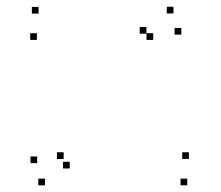

<svg xmlns="http://www.w3.org/2000/svg" viewBox="-20 -544 660 574"><path d="M539.8 10V-10H519.8V10ZM544.8 -68.8V-88.8H524.8V-68.8ZM170.3 -68.8V-88.8H150.3V-68.8ZM188.5 -40.3V-60.3H168.5V-40.3ZM522 -440.5V-460.5H502V-440.5ZM498.7 -503.8V-523.8H478.7V-503.8ZM95.3 -503.3V-523.3H75.3V-503.3ZM90.3 -424.7V-444.7H70.3V-424.7ZM438 -424.7V-444.7H418V-424.7ZM417.7 -443.3V-463.3H397.7V-443.3ZM91.2 -56.2V-76.2H71.2V-56.2ZM114.5 10V-10H94.5V10Z"/></svg>

Font: Monaspace Krypton Dots Var
Style: Regular
Weight: 400
Designer: Riley Cran and the Lettermatic Team
Version: Version 1.100 (Monaspace Krypton Dots)